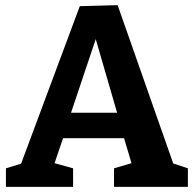

<svg xmlns="http://www.w3.org/2000/svg" viewBox="-20 -726 753 746"><path d="M437 -706 653 -91 710 -72V0H423V-72L491 -92L462 -189H225L192 -92L264 -72V0H3V-72L62 -90L290 -702ZM435 -288 352 -574 256 -288Z"/></svg>

Font: Bitter Pro
Style: Bold
Weight: 700
Designer: Sol Matas, and Bitter project Authors
Foundry: Sol Matas
Version: Version 1.010